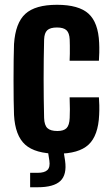

<svg xmlns="http://www.w3.org/2000/svg" viewBox="-20 -629 463 797"><path d="M269 -377Q269.7 -388.3 269.9 -405.7Q270.2 -423.1 269.9 -439.7Q269.7 -456.3 269.3 -464.9Q268 -492.4 255.9 -503.6Q243.7 -514.9 216.5 -514.9Q188.6 -514.9 176.3 -503.6Q164.1 -492.4 163.1 -464.9Q162.1 -424 161.6 -383.1Q161.1 -342.3 161.1 -301.4Q161.1 -260.4 161.6 -220Q162.1 -179.6 163.1 -139.1Q164.1 -109.2 176.8 -97.2Q189.5 -85.2 218.2 -85.2Q244.5 -85.2 256.3 -97.2Q268 -109.2 269.3 -139.1Q270 -153.3 270.1 -175.6Q270.2 -197.8 269 -224.9H390.6Q391.7 -214.6 392.2 -192Q392.6 -169.5 391.6 -152Q387.8 -66 347.5 -28.5Q307.2 9.1 218.2 9.1Q126.4 9.1 84.6 -28.5Q42.8 -66 38.2 -152Q37.2 -176.1 36.7 -214.9Q36.2 -253.7 36.2 -297.5Q36.2 -341.3 36.7 -381.1Q37.2 -420.9 38.2 -446.3Q44.1 -534 85.2 -571.5Q126.4 -609.1 216.5 -609.1Q306.8 -609.1 347.4 -572.3Q388 -535.6 391.6 -451.1Q392.5 -433.7 392.1 -410.7Q391.7 -387.7 390.6 -377ZM105.1 148.3V88.4H136.1Q165 88.4 177 76.6Q188.9 64.7 184.9 37.7L177.8 -8.1H242.9L250.1 37.7Q258.3 96 230.6 122.2Q202.9 148.3 136.1 148.3Z"/></svg>

Font: Big Shoulders Thin
Style: Regular
Weight: 100
Designer: Patric King
Foundry: XO Type Co
Version: Version 2.002